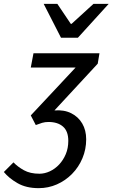

<svg xmlns="http://www.w3.org/2000/svg" viewBox="-86 -766 585 998"><path d="M115 212Q50 212 5 186Q-40 160 -66 128L-16 78Q6 101 38.5 119Q71 137 119 137Q146 137 173 124.5Q200 112 221.5 89Q243 66 256 35Q269 4 269 -34Q269 -84 241.5 -108Q214 -132 166 -132Q148 -132 133 -127.5Q118 -123 100 -116L74 -166L307 -415H74L88 -489H431L422 -435L197 -192Q247 -196 284 -177.5Q321 -159 341.5 -124Q362 -89 362 -42Q362 10 342.5 56.5Q323 103 288.5 138Q254 173 209.5 192.5Q165 212 115 212ZM231 -570 141 -746H212L282 -642H286L400 -746H479L319 -570Z"/></svg>

Font: Source Sans 3 Medium
Style: Italic
Weight: 500
Italic angle: -11°
Designer: Paul D. Hunt
Foundry: Adobe
Version: Version 3.052;hotconv 1.1.0;makeotfexe 2.6.0